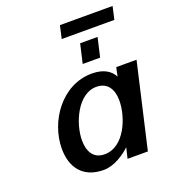

<svg xmlns="http://www.w3.org/2000/svg" viewBox="-149 -939 959 1066"><g transform="rotate(-20 330.5 -406.5)"><path d="M621 -750 638 -826H327L310 -750ZM475 -580 501 -693H398L372 -580ZM102 -177C102 -67 158 13 282 13C344 13 406 -30 441 -63L426 0H546L661 -500H541L530 -448C511 -484 473 -513 401 -513C222 -513 102 -337 102 -177ZM223 -182C223 -282 289 -435 399 -435C466 -435 494 -385 494 -320C494 -222 433 -67 316 -67C246 -67 223 -123 223 -182Z"/></g></svg>

Font: Perun SemiBold Italic
Style: Regular
Weight: 400
Italic angle: -12°
Foundry: Copyright (c) Stefan Peev, Context Ltd, 2016
Version: Version 1.026